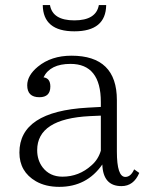

<svg xmlns="http://www.w3.org/2000/svg" viewBox="-20 -727 583 754"><path d="M376 -307.1V-326.2Q376 -476.1 256.8 -476.1Q176.8 -476.1 150.9 -423.3Q177.7 -419.9 177.7 -387.2Q177.7 -345.2 134.8 -345.2Q86.9 -345.2 86.9 -392.1Q86.9 -430.7 128.9 -465.3Q181.2 -508.3 260.7 -508.3Q439 -508.3 439 -334V-131.8Q439 -32.2 472.2 -32.2Q493.7 -32.2 506.8 -62L526.9 -47.9Q504.9 3.9 457 3.9Q384.8 3.9 381.8 -81.1Q320.8 6.8 212.9 6.8Q159.2 6.8 121.1 -15.1Q56.2 -52.7 56.2 -127.9Q56.2 -289.1 323.7 -304.2ZM376 -272.9 333 -271Q126 -260.7 126 -137.2Q126 -98.6 147 -70.3Q175.3 -33.2 225.1 -33.2Q290.5 -33.2 339.8 -78.1Q365.7 -100.6 376 -135.3ZM397 -707Q395.5 -604 272 -604Q149.4 -604 147.9 -707H176.3Q186.5 -647 272 -647Q357.4 -647 368.2 -707Z"/></svg>

Font: I.Ming
Style: Regular
Weight: 400
Designer: Ichiten Fonts Project
Version: Version 6.11; Dec 27, 2019